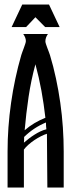

<svg xmlns="http://www.w3.org/2000/svg" viewBox="-20 -835 316 855"><path d="M193.4 -683.6Q188.5 -676.8 185.3 -668.5Q182.1 -660.2 182.1 -650.9Q182.1 -646.5 184.8 -638.4Q187.5 -630.4 190.9 -621.1Q194.3 -611.8 197.8 -603Q201.2 -594.2 202.6 -589.4Q217.8 -539.6 229.2 -485.8Q240.7 -432.1 248.5 -377.2Q256.3 -322.3 260 -267.1Q263.7 -211.9 263.7 -160.2V0H190.9Q190.9 -60.5 189.9 -119.6Q189 -178.7 189 -239.3Q176.3 -235.4 161.9 -228Q147.5 -220.7 133.3 -211.2Q119.1 -201.7 106.7 -190.7Q94.2 -179.7 86.4 -168.9V0H13.7V-160.2Q13.7 -267.6 29.3 -377Q44.9 -486.3 74.7 -589.4Q76.2 -594.7 79.6 -603.8Q83 -612.8 86.4 -622.1Q89.8 -631.3 92.5 -639.6Q95.2 -647.9 95.2 -652.3Q95.2 -660.6 91.8 -668.7Q88.4 -676.8 83.5 -683.6ZM89.8 -254.9Q110.4 -272.9 133.5 -286.6Q156.7 -300.3 182.1 -310.5Q175.3 -371.1 164.6 -430.4Q153.8 -489.7 137.7 -548.8Q118.2 -477.1 107.2 -403.1Q96.2 -329.1 89.8 -254.9ZM184.6 -289.6Q129.4 -266.6 87.4 -225.1Q87.4 -219.2 87.4 -212.6Q87.4 -206.1 86.4 -199.7Q97.2 -209 108.9 -218Q120.6 -227.1 133.3 -235.1Q146 -243.2 159.2 -249.5Q172.4 -255.9 186.5 -259.3Q185.5 -266.6 185.1 -274.4Q184.6 -282.2 184.6 -289.6ZM245.6 -714.4H181.2L137.7 -758.3L96.2 -714.4H31.7L79.1 -814.9H198.2Z"/></svg>

Font: XAYAX
Style: Regular
Weight: 400
Designer: Peter Wiegel
Foundry: Peter Wiegel
Version: Version 1.000 2009 initial release